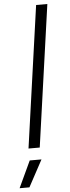

<svg xmlns="http://www.w3.org/2000/svg" viewBox="-111 -839 395 1090"><g transform="rotate(-5 86.5 -294.0)"><path d="M26 68H93L11 220H-45ZM139 -808H203L89 0H25Z"/></g></svg>

Font: Plata Sans Light
Style: Italic
Weight: 300
Italic angle: -8°
Designer: Pablo Impallari, Andres Torresi, & Cristiano Sobral
Foundry: Pablo Impallari, Andres Torresi, & Cristiano Sobral
Version: Version 1.00;December 28, 2019;FontCreator 12.0.0.2547 64-bi